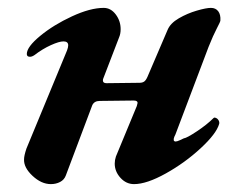

<svg xmlns="http://www.w3.org/2000/svg" viewBox="-20 -453 618 487"><path d="M41 -49Q41 -58 47 -76L150 -325Q153 -333 153 -338Q153 -348 141 -348Q130 -348 109 -338.5Q88 -329 67 -313Q61 -309 56 -309Q48 -309 48 -316Q48 -334 82 -362Q116 -390 162.5 -411.5Q209 -433 243 -433Q261 -433 273.5 -416.5Q286 -400 286 -379Q286 -367 282 -358L242 -254Q241 -252 241 -249Q241 -242 250 -242L334 -243Q341 -243 345.5 -246Q350 -249 354 -258L405 -377Q412 -394 433.5 -406.5Q455 -419 479 -426Q503 -433 515 -433Q527 -433 533.5 -424.5Q540 -416 539 -401Q539 -398 530 -381Q521 -364 509 -334L425 -112Q418 -99 422 -95L425 -94Q429 -94 436.5 -97.5Q444 -101 446 -102Q454 -103 479.5 -120Q505 -137 521 -153Q524 -156 527 -154Q531 -153 534 -148.5Q537 -144 536 -139Q529 -114 489 -77Q449 -40 400.5 -13Q352 14 320 14Q300 14 285.5 -2Q271 -18 271 -38Q271 -47 274 -56L327 -184L329 -192Q329 -198 319 -198L233 -197Q219 -197 214 -186L147 -8Q143 3 132.5 8.5Q122 14 109 14Q85 14 62.5 -7Q40 -28 41 -49Z"/></svg>

Font: EB Garamond
Style: Bold Italic
Weight: 700
Italic angle: -17.2°
Designer: Georg Duffner and Octavio Pardo
Foundry: Georg Duffner
Version: Version 1.000